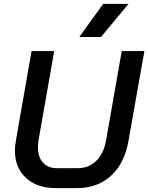

<svg xmlns="http://www.w3.org/2000/svg" viewBox="-20 -964 766 992"><path d="M57 -186Q57 -207 62 -237L143 -700H260L179 -239Q176 -221 176 -203Q176 -153 202 -124Q228 -95 274 -95H381Q439 -95 477.5 -133Q516 -171 528 -239L609 -700H726L644 -237Q624 -121 554 -56.5Q484 8 377 8H270Q171 8 114 -45Q57 -98 57 -186ZM513 -944H644L502 -773H390Z"/></svg>

Font: Bai Jamjuree SemiBold
Style: Italic
Weight: 600
Italic angle: -10°
Version: Version 1.000; ttfautohint (v1.6)